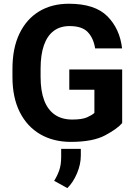

<svg xmlns="http://www.w3.org/2000/svg" viewBox="-20 -741 721 1016"><path d="M626.5 -373.5V-89.8Q601.1 -59.6 536.4 -24.9Q471.7 9.8 354.5 9.8Q262.7 9.8 193.1 -30.5Q123.5 -70.8 84.7 -147.7Q45.9 -224.6 45.9 -334V-376.5Q45.9 -486.3 83 -563.2Q120.1 -640.1 187 -680.7Q253.9 -721.2 344.2 -721.2Q482.4 -721.2 548.3 -654.8Q614.3 -588.4 626 -484.9H483.4Q475.1 -538.6 444.8 -570.8Q414.6 -603 348.1 -603Q298.3 -603 264.2 -577.4Q230 -551.8 212.4 -501.5Q194.8 -451.2 194.8 -377.4V-334Q194.8 -259.8 213.9 -209.7Q232.9 -159.7 270.3 -134Q307.6 -108.4 362.3 -108.4Q415 -108.4 441.4 -120.4Q467.8 -132.3 479.5 -143.6V-266.1H346.7V-373.5ZM407.7 46.9V82Q407.7 128.4 387.5 176.3Q367.2 224.1 336.4 254.4L266.6 215.8Q283.2 189.5 293.5 160.2Q303.7 130.9 303.7 89.4V46.9Z"/></svg>

Font: RobotoDEMO
Style: Regular
Weight: 400
Designer: Christian Robertson
Foundry: Google
Version: Version 2.136